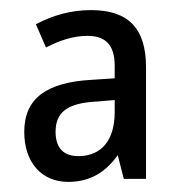

<svg xmlns="http://www.w3.org/2000/svg" viewBox="-20 -742 359 380"><path d="M160 -722C121 -722 85 -712 51 -694L71 -648C98 -662 125 -671 153 -671C188 -671 207 -654 207 -612V-587L161 -584C73 -579 28 -548 28 -481C28 -421 62 -382 115 -382C158 -382 189 -401 213 -435L225 -388H269V-609C269 -686 234 -722 160 -722ZM171 -541 207 -544V-520C207 -466 182 -433 135 -433C107 -433 90 -448 90 -481C90 -519 112 -538 171 -541Z"/></svg>

Font: Noto Sans Sinhala UI Condensed
Style: Regular
Weight: 400
Width: 3
Designer: Jelle Bosma - Monotype Design Team
Foundry: Monotype Imaging Inc.
Version: Version 2.006